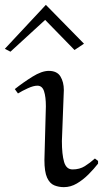

<svg xmlns="http://www.w3.org/2000/svg" viewBox="-71 -763 424 791"><path d="M192 -392 184 -182Q184 -127 193 -96Q202 -65 228 -65Q257 -65 278.5 -78.5Q300 -92 320 -110L333 -100V-89Q316 -67 293.5 -44.5Q271 -22 245.5 -7Q220 8 192 8Q171 8 152.5 0.5Q134 -7 123 -31Q112 -55 112 -104L118 -325Q118 -364 110.5 -387Q103 -410 83 -410Q67 -410 44 -399.5Q21 -389 3 -378L-10 -396Q24 -423 62.5 -447Q101 -471 130 -471Q164 -471 178 -448Q192 -425 192 -392ZM-51 -562 118 -743 275 -583 236 -557 115 -681 -28 -550Z"/></svg>

Font: Aref Ruqaa Ink
Style: Regular
Weight: 400
Designer: Abdullah Aref
Version: Version 1.005